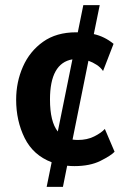

<svg xmlns="http://www.w3.org/2000/svg" viewBox="-20 -636 491 749"><path d="M162 93 181.5 -3Q109.5 -30.5 76.2 -97.5Q43 -164.5 43 -247Q43 -316 69.5 -376Q96 -436 148 -473Q200 -510 277 -510Q280.5 -510 283.5 -510L305 -616H369L346 -503Q366.5 -498.5 385.5 -489.2Q404.5 -480 423 -465L382 -359Q372.5 -373 357.2 -383Q342 -393 325 -399L263 -91.5Q273 -90 284 -90Q320 -90 347.5 -103.8Q375 -117.5 389 -133L427 -44Q413 -29 372 -8.5Q331 12 270 12Q255.5 12 242 10.5L225.5 93ZM175 -248Q175 -161 205.5 -123L262.5 -404.5Q175 -389.5 175 -248Z"/></svg>

Font: Alatsi
Style: Regular
Weight: 400
Designer: Spyros Zevelakis, Eben Sorkin
Foundry: www.sorkintype.com
Version: Version 1.008; ttfautohint (v1.8.4.7-5d5b)